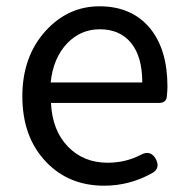

<svg xmlns="http://www.w3.org/2000/svg" viewBox="-20 -577 594 610"><path d="M311 13Q199 13 127 -62Q51 -141 51 -271Q51 -398 126 -480Q197 -557 296 -557Q398 -557 456 -488Q512 -420 512 -302Q512 -290 510 -270Q508 -250 485 -250H325H142Q146 -163 195.5 -111.5Q245 -60 322 -60Q379 -60 427 -85Q458 -102 475 -72Q490 -43 465 -28Q393 13 311 13ZM141 -315H286H432Q432 -397 396.5 -440.5Q361 -484 297 -484Q237 -484 194 -440Q149 -393 141 -315Z"/></svg>

Font: GenSenRounded TW R
Style: Regular
Weight: 400
Version: Version 1.501;PS 1;hotconv 16.6.51;makeotf.lib2.5.65220